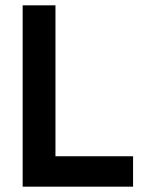

<svg xmlns="http://www.w3.org/2000/svg" viewBox="-20 -700 559 720"><path d="M65 0V-680H188V-114H479V0Z"/></svg>

Font: Teachers SemiBold
Style: Regular
Weight: 600
Version: Version 1.001